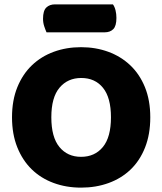

<svg xmlns="http://www.w3.org/2000/svg" viewBox="-20 -841 743 879"><path d="M35 -304Q35 -382 59.5 -442Q84 -502 126.5 -542.5Q169 -583 226.5 -604Q284 -625 351 -625Q418 -625 475.5 -604Q533 -583 576 -542.5Q619 -502 643.5 -442Q668 -382 668 -304Q668 -226 644 -165.5Q620 -105 577.5 -64.5Q535 -24 477 -3Q419 18 351 18Q283 18 225 -3.5Q167 -25 125 -66Q83 -107 59 -167Q35 -227 35 -304ZM215 -304Q215 -213 252 -168Q289 -123 351 -123Q414 -123 451 -168Q488 -213 488 -304Q488 -394 451.5 -439Q415 -484 352 -484Q290 -484 252.5 -439.5Q215 -395 215 -304ZM193 -693Q188 -704 182.5 -720.5Q177 -737 177 -755Q177 -792 192 -806.5Q207 -821 232 -821H497Q505 -810 509 -793.5Q513 -777 513 -759Q513 -722 498.5 -707.5Q484 -693 459 -693Z"/></svg>

Font: BALOOCHETTANREGULAR
Style: Book
Weight: 400
Designer: Maithili Shingre and Ek Type
Foundry: Ek Type
Version: Version 1.100;PS 1.000;hotconv 1.0.88;makeotf.lib2.5.647800;